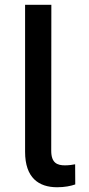

<svg xmlns="http://www.w3.org/2000/svg" viewBox="-20 -770 367 796"><path d="M84 -750V-140.6C84 -32.7 140.6 6.3 216.8 6.3C248.5 6.3 273.9 1 292 -5.4L291.5 -88.9C282.2 -86.9 265.1 -84.5 249.5 -84.5C217.8 -84.5 192.4 -93.8 192.4 -145L192.9 -750Z"/></svg>

Font: Bert Sans Medium
Style: Regular
Weight: 500
Designer: Christian Robertson (Google), Cristiano Sobral
Foundry: Google, Cristiano Sobral
Version: Version 3.101